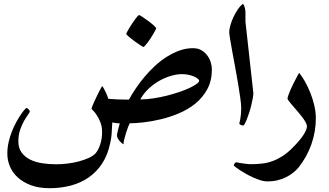

<svg xmlns="http://www.w3.org/2000/svg" viewBox="-20 -657 1732 1011"><path d="M1095.7 -291.5Q1095.7 -232.4 1071.8 -188Q1047.9 -143.6 1009.5 -112.3Q971.2 -81.1 923.3 -60.8Q875.5 -40.5 827.4 -29.1Q779.3 -17.6 735.8 -12.7Q692.4 -7.8 663.1 -7.8Q659.7 -2 654.3 12Q648.9 25.9 643.8 42.5Q638.7 59.1 634.5 75.7Q630.4 92.3 630.4 102.5Q628.4 102.5 622.6 97.9Q616.7 93.3 610.8 86.7Q605 80.1 600.3 71.5Q595.7 63 595.7 55.7Q595.7 53.2 597.2 45.7Q598.6 38.1 601.1 28.8Q603.5 19.5 606 9.8Q608.4 0 610.8 -7.3Q600.1 -7.8 589.1 -9Q578.1 -10.3 571.3 -12.2Q569.8 26.4 567.6 50.8Q565.4 75.2 560.5 95.2Q547.9 157.7 518.6 202.9Q489.3 248 447.3 277.1Q405.3 306.2 352.8 320.1Q300.3 334 241.2 334Q185.1 334 143.1 318.4Q101.1 302.7 73.5 277.3Q45.9 252 32.2 219.5Q18.6 187 18.6 152.3Q18.6 120.6 25.6 90.3Q32.7 60.1 43.5 33.2Q54.2 6.3 66.7 -15.9Q79.1 -38.1 90.1 -54.2Q101.1 -70.3 109.1 -79.3Q117.2 -88.4 118.7 -88.4Q124 -88.4 130.6 -81.3Q137.2 -74.2 137.2 -69.8Q137.2 -66.4 127.9 -53.7Q118.7 -41 106.9 -20.8Q95.2 -0.5 85.9 26.9Q76.7 54.2 76.7 86.9Q76.7 123 93.8 146.2Q110.8 169.4 138.9 183.3Q167 197.3 202.6 202.6Q238.3 208 275.4 208Q303.7 208 335 204.3Q366.2 200.7 394.5 193.1Q422.9 185.5 445.8 175.3Q468.8 165 481.4 152.3Q496.1 136.7 506.8 106Q517.6 75.2 517.6 38.6Q517.6 9.8 508.8 -12.5Q500 -34.7 489.7 -50.3Q479.5 -65.9 470.7 -74.5Q461.9 -83 461.9 -85Q461.9 -87.4 465.8 -97.2Q469.7 -106.9 475.6 -119.9Q481.4 -132.8 488.5 -147.7Q495.6 -162.6 501.7 -174.8Q507.8 -187 512.7 -195.1Q517.6 -203.1 519.5 -203.1Q523.4 -197.3 527.8 -189Q532.2 -180.7 536.9 -171.1Q541.5 -161.6 544.9 -152.6Q548.3 -143.6 550.3 -136.7Q569.8 -134.8 599.4 -133.5Q628.9 -132.3 658.7 -132.3Q674.3 -160.6 695.3 -191.9Q716.3 -223.1 741.9 -253.4Q767.6 -283.7 796.9 -310.8Q826.2 -337.9 858.9 -358.4Q891.6 -378.9 926 -391.1Q960.4 -403.3 995.6 -403.3Q1023.4 -403.3 1042.5 -391.4Q1061.5 -379.4 1073.5 -362.1Q1085.4 -344.7 1090.6 -325.4Q1095.7 -306.2 1095.7 -291.5ZM1028.8 -231.4Q1028.8 -235.4 1022.7 -241.2Q1016.6 -247.1 1004.6 -252.7Q992.7 -258.3 975.8 -262.5Q959 -266.6 938 -266.6Q911.1 -266.6 879.4 -257.3Q847.7 -248 817.4 -230.7Q787.1 -213.4 761 -188.5Q734.9 -163.6 718.8 -133.3Q753.4 -133.8 789.8 -139.4Q826.2 -145 860.6 -153.8Q895 -162.6 925.8 -173.1Q956.5 -183.6 979.5 -194.6Q1002.4 -205.6 1015.6 -215.3Q1028.8 -225.1 1028.8 -231.4ZM802.2 -508.3Q802.2 -505.9 798.1 -497.8Q793.9 -489.7 787.6 -478.8Q781.2 -467.8 773.2 -455.6Q765.1 -443.4 757.6 -433.3Q750 -423.3 743.7 -416.5Q737.3 -409.7 734.9 -409.7Q732.9 -409.7 718.3 -419.2Q703.6 -428.7 687.5 -440.7Q671.4 -452.6 658.2 -463.9Q645 -475.1 645 -478Q645 -480.5 649.2 -489Q653.3 -497.6 660.2 -508.5Q667 -519.5 675 -531.7Q683.1 -543.9 690.4 -554Q697.8 -564 703.6 -570.8Q709.5 -577.6 711.9 -577.6Q715.8 -577.6 730.5 -567.9Q745.1 -558.1 761.2 -546.1Q777.3 -534.2 789.8 -522.9Q802.2 -511.7 802.2 -508.3Z M1314 -167.5Q1314 -154.8 1310.5 -137Q1307.1 -119.1 1302.5 -99.9Q1297.9 -80.6 1291.7 -62.3Q1285.6 -43.9 1279.8 -29.1Q1273.9 -14.2 1268.8 -5.1Q1263.7 3.9 1260.7 3.9Q1254.9 3.9 1247.6 0.7Q1240.2 -2.4 1240.2 -7.8Q1240.2 -9.8 1241.9 -14.6Q1243.7 -19.5 1245.1 -29.1Q1246.6 -38.6 1248.3 -53.5Q1250 -68.4 1250 -89.4Q1250 -107.9 1245.1 -142.3Q1240.2 -176.8 1233.4 -218Q1226.6 -259.3 1218.3 -303.2Q1210 -347.2 1203.1 -385.3Q1196.3 -423.3 1191.7 -451.2Q1187 -479 1187 -487.8Q1187 -502.4 1193.1 -523.9Q1199.2 -545.4 1209.2 -566.9Q1219.2 -588.4 1232.4 -607.7Q1245.6 -627 1259.8 -637.2Q1267.1 -627 1269.8 -613.3Q1272.5 -599.6 1272.5 -590.3V-542.5Z M1643.1 -33.7Q1643.1 0.5 1637.2 35.2Q1631.3 69.8 1619.6 103Q1607.9 136.2 1590.8 167Q1573.7 197.8 1551.8 225.1Q1539.6 239.7 1522.9 252.9Q1506.3 266.1 1485.6 276.4Q1464.8 286.6 1440.2 292.5Q1415.5 298.3 1386.7 298.3Q1371.1 298.3 1352.3 292.5Q1333.5 286.6 1314.2 278.1Q1294.9 269.5 1276.1 258.8Q1257.3 248 1242.9 238.8Q1228.5 229.5 1219.7 222.4Q1210.9 215.3 1210.9 213.4Q1210.9 209.5 1215.8 203.4Q1220.7 197.3 1224.1 197.3Q1224.6 197.3 1232.4 199Q1240.2 200.7 1251.5 202.4Q1262.7 204.1 1276.1 205.8Q1289.6 207.5 1303.2 207.5Q1333.5 207.5 1361.6 204.1Q1389.6 200.7 1416 190.9Q1442.4 181.2 1467.8 164.8Q1493.2 148.4 1519 122.6Q1560.1 81.5 1578.1 53.2Q1596.2 24.9 1596.2 7.8Q1596.2 -1 1588.6 -14.4Q1581.1 -27.8 1569.8 -42.5Q1558.6 -57.1 1545.2 -72.5Q1531.7 -87.9 1520.5 -101.1Q1509.3 -114.3 1501.7 -123.8Q1494.1 -133.3 1494.1 -137.2Q1494.1 -143.1 1498.3 -155.3Q1502.4 -167.5 1508.8 -182.4Q1515.1 -197.3 1522.9 -212.6Q1530.8 -228 1537.6 -241.2Q1544.4 -254.4 1549.1 -263.2Q1553.7 -272 1555.2 -273.4Q1570.8 -254.9 1586.2 -227.3Q1601.6 -199.7 1614.3 -168Q1627 -136.2 1635 -101.8Q1643.1 -67.4 1643.1 -33.7Z"/></svg>

Font: Accordance
Style: Bold-Italic
Weight: 700
Italic angle: -11°
Version: Version 1.2 (build January 31, 2020) Miklal Software Solutio